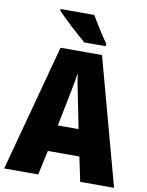

<svg xmlns="http://www.w3.org/2000/svg" viewBox="-99 -1048 818 1067"><g transform="rotate(10 310.0 -514.5)"><path d="M429 -51 400 -189H222L192 -51H0L192 -766H426L620 -51ZM340 -485Q332 -522 323.5 -566.5Q315 -611 311 -643Q306 -612 298 -568.5Q290 -525 282 -487L252 -338H369ZM345 -978Q356 -958 374 -929.5Q392 -901 409.5 -874Q427 -847 438 -832V-818H317Q303 -830 280.5 -849.5Q258 -869 233.5 -892Q209 -915 188 -935Q167 -955 155 -968V-978Z"/></g></svg>

Font: Noto Sans Tamil UI Condensed Black
Style: Regular
Weight: 900
Width: 3
Designer: Jelle Bosma - Monotype Design Team
Foundry: Monotype Imaging Inc.
Version: Version 2.004; ttfautohint (v1.8.4.7-5d5b)